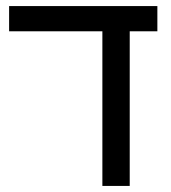

<svg xmlns="http://www.w3.org/2000/svg" viewBox="-20 -612 563 632"><path d="M317 0V-509H10V-592H498V-509H407V0Z"/></svg>

Font: Go Noto Kurrent-Regular
Style: Regular
Weight: 400
Designer: Monotype Design Team
Foundry: Monotype Imaging Inc.
Version: Version 2.012; ttfautohint (v1.8.4.7-5d5b)